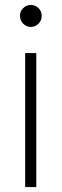

<svg xmlns="http://www.w3.org/2000/svg" viewBox="-20 -758 250 778"><path d="M82 0V-543H127V0ZM136 -661.9Q123 -648.9 105 -648.9Q86.9 -648.9 74 -661.9Q61 -674.8 61 -693.8Q61 -712.9 74 -725.3Q86.9 -737.8 105 -737.8Q123 -737.8 136 -725.3Q148.9 -712.9 148.9 -693.8Q148.9 -674.8 136 -661.9Z"/></svg>

Font: SVN-Poppins ExtraLight
Style: Regular
Weight: 200
Designer: Ninad Kale (Devanagari), Jonny Pinhorn (Latin)
Foundry: Indian Type Foundry
Version: Version 3.002 2017